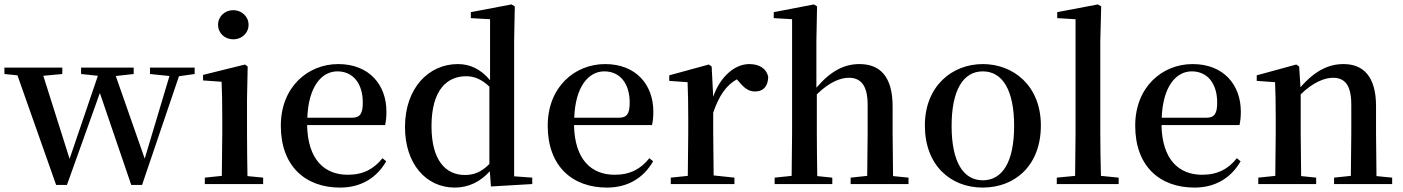

<svg xmlns="http://www.w3.org/2000/svg" viewBox="-27 -833 6351 869"><path d="M652 -498 740 -489 628 -115 497 -489 578 -498V-527H340V-498L416 -490L288 -114L169 -490L255 -498V-527H-7V-498L52 -492L227 4H276L425 -412L567 4H616L783 -488L854 -498V-527H652Z M1029 -655C1066 -655 1098 -682 1098 -721C1098 -759 1066 -787 1029 -787C991 -787 960 -759 960 -721C960 -682 991 -655 1029 -655ZM976 0H1164V-29L1093 -36C1092 -93 1091 -177 1091 -232V-385L1094 -532L1082 -541L892 -494V-469L976 -463C978 -414 979 -367 979 -300V-232L977 -37L900 -29V0Z M1512 16C1607 16 1678 -28 1721 -103L1704 -117C1666 -69 1618 -42 1547 -42C1442 -42 1366 -110 1363 -267H1716C1720 -284 1722 -303 1722 -328C1722 -449 1644 -543 1504 -543C1366 -543 1244 -439 1244 -264C1244 -81 1355 16 1512 16ZM1364 -300C1369 -440 1428 -510 1500 -510C1571 -510 1615 -455 1615 -369C1615 -320 1604 -300 1565 -300Z M2195 11 2382 0V-29L2300 -35V-649L2303 -804L2288 -813L2104 -778V-751L2191 -746V-470C2148 -521 2100 -543 2045 -543C1913 -543 1806 -434 1806 -258C1806 -91 1902 16 2031 16C2093 16 2147 -10 2190 -58ZM2188 -91C2153 -55 2119 -41 2077 -41C1991 -41 1926 -106 1926 -262C1926 -427 1997 -488 2083 -488C2120 -488 2153 -474 2188 -441Z M2720 16C2815 16 2886 -28 2929 -103L2912 -117C2874 -69 2826 -42 2755 -42C2650 -42 2574 -110 2571 -267H2924C2928 -284 2930 -303 2930 -328C2930 -449 2852 -543 2712 -543C2574 -543 2452 -439 2452 -264C2452 -81 2563 16 2720 16ZM2572 -300C2577 -440 2636 -510 2708 -510C2779 -510 2823 -455 2823 -369C2823 -320 2812 -300 2773 -300Z M3085 0H3297V-29L3203 -39L3201 -232V-323C3227 -400 3260 -447 3308 -474L3316 -465C3340 -436 3360 -419 3390 -419C3431 -419 3449 -446 3450 -485C3441 -526 3406 -543 3364 -543C3300 -543 3233 -488 3201 -395L3194 -532L3181 -541L3002 -492V-467L3085 -461C3087 -412 3088 -369 3088 -301V-232L3086 -37L3009 -29V0Z M3897 0H4085V-29L4015 -36L4013 -232V-351C4013 -488 3955 -543 3863 -543C3793 -543 3732 -511 3668 -436V-647L3671 -804L3657 -813L3475 -778V-751L3558 -746V-232L3556 -37L3479 -29V0H3740V-29L3672 -36C3671 -93 3670 -177 3670 -232V-406C3726 -461 3776 -481 3815 -481C3867 -481 3900 -449 3900 -359V-232L3898 -37L3823 -29V0Z M4421 16C4568 16 4684 -85 4684 -265C4684 -444 4561 -543 4421 -543C4282 -543 4159 -443 4159 -265C4159 -86 4274 16 4421 16ZM4421 -17C4333 -17 4280 -100 4280 -263C4280 -426 4333 -510 4421 -510C4510 -510 4563 -426 4563 -263C4563 -100 4510 -17 4421 -17Z M4838 0H5036V-29L4956 -37C4954 -98 4953 -172 4953 -232V-647L4957 -804L4942 -813L4758 -778V-751L4841 -746V-232L4839 -37L4756 -29V0Z M5379 16C5474 16 5545 -28 5588 -103L5571 -117C5533 -69 5485 -42 5414 -42C5309 -42 5233 -110 5230 -267H5583C5587 -284 5589 -303 5589 -328C5589 -449 5511 -543 5371 -543C5233 -543 5111 -439 5111 -264C5111 -81 5222 16 5379 16ZM5231 -300C5236 -440 5295 -510 5367 -510C5438 -510 5482 -455 5482 -369C5482 -320 5471 -300 5432 -300Z M6086 0H6274V-29L6203 -36L6201 -232V-353C6201 -486 6144 -543 6054 -543C5988 -543 5926 -515 5859 -438L5853 -532L5840 -541L5661 -492V-467L5744 -461C5746 -412 5747 -368 5747 -301V-232L5745 -37L5668 -29V0H5930V-29L5862 -36L5860 -232V-406C5916 -461 5969 -481 6006 -481C6059 -481 6089 -449 6089 -359V-232L6087 -37L6011 -29V0Z"/></svg>

Font: Noto Serif CJK JP SemiBold
Style: Regular
Weight: 600
Designer: Ryoko NISHIZUKA 西塚涼子 (kana & ideographs); Frank Grießhammer (Latin, Greek & Cyrillic); Wenlong ZHANG 张文龙 (bopomofo); San
Foundry: Adobe
Version: Version 2.001;hotconv 1.1.0;makeotfexe 2.6.0